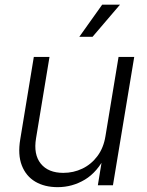

<svg xmlns="http://www.w3.org/2000/svg" viewBox="-20 -773 613 801"><path d="M220.7 7.8Q166 7.8 127.2 -15.1Q88.4 -38.1 71 -82.8Q53.7 -127.4 64.5 -191.9L121.1 -535.6H186.5L130.4 -196.3Q119.1 -128.9 150.1 -90.3Q181.2 -51.8 244.1 -51.8Q286.6 -51.8 323.7 -69.6Q360.8 -87.4 386.5 -121.8Q412.1 -156.2 419.9 -204.6L474.6 -535.6H540L451.2 0H388.2L408.7 -125.5H421.4Q386.7 -55.2 334.2 -23.7Q281.7 7.8 220.7 7.8ZM311 -619.6 406.2 -753.4H480.5L366.2 -619.6Z"/></svg>

Font: Inter 20pt Light
Style: Italic
Weight: 300
Italic angle: -9.3988°
Version: Version 4.001;git-66647c0bb